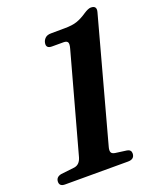

<svg xmlns="http://www.w3.org/2000/svg" viewBox="-146 -795 706 873"><g transform="rotate(-20 207.0 -358.0)"><path d="M174.5 -610Q145 -610 150.5 -637Q153 -649.5 162.8 -658.5Q172.5 -667.5 191 -667.5L256 -668Q294 -668 317.2 -676Q340.5 -684 366 -701.5Q388 -716 400.5 -716Q431 -716 422 -685L261 -93Q256.5 -77 259.8 -68Q263 -59 279 -56.5L334.5 -49Q353.5 -45 353 -27Q352 0 320.5 0H16Q-11.5 0 -10.5 -23.5Q-9.5 -45.5 16 -50.5L81.5 -58Q108 -62 117.5 -94L248.5 -571Q255 -593.5 250.5 -601.8Q246 -610 230.5 -610Z"/></g></svg>

Font: Fraunces 72pt S050 SemiBold
Style: Italic
Weight: 600
Italic angle: -16°
Version: Version 1.000; ttfautohint (v1.8.3)